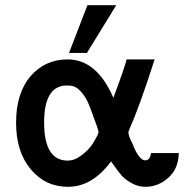

<svg xmlns="http://www.w3.org/2000/svg" viewBox="-20 -710 721 740"><path d="M246 -506 317 -690H428L315 -506ZM42 -237Q42 -351 97.5 -416Q153 -481 241 -481Q353 -481 417 -333Q460 -448 468 -481H576Q517 -297 479 -213Q475 -203 475 -200Q475 -185 490 -158Q515 -92 540 -92Q558 -92 562 -120H669Q668 -60 629 -25Q590 10 540 10Q513 10 488.5 -3.5Q464 -17 451.5 -30.5Q439 -44 424 -65.5Q409 -87 408 -88Q336 10 242 10Q155 10 98.5 -57.5Q42 -125 42 -237ZM150 -238Q150 -91 241 -91Q268 -91 295 -112Q322 -133 334.5 -152Q347 -171 356 -189Q357 -192 358.5 -196Q360 -200 360 -201Q357 -217 342 -255Q328 -295 318.5 -316.5Q309 -338 290.5 -358.5Q272 -379 249 -380Q239 -381 227 -380Q150 -371 150 -238Z"/></svg>

Font: Coval
Style: Medium
Weight: 500
Foundry: Context Ltd
Version: Version 001.000